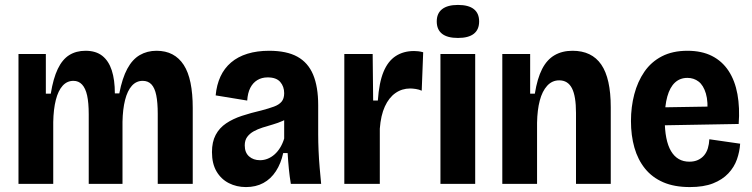

<svg xmlns="http://www.w3.org/2000/svg" viewBox="-20 -746 3053 779"><path d="M55 0V-334V-527H166V-366H186Q196 -428 214.5 -466.5Q233 -505 261 -522.5Q289 -540 327 -540Q369 -540 395 -519.5Q421 -499 433.5 -460.5Q446 -422 446 -367H464Q476 -429 496.5 -467Q517 -505 547 -522.5Q577 -540 615 -540Q652 -540 679.5 -525.5Q707 -511 725.5 -482.5Q744 -454 753 -410Q762 -366 762 -308V0H620V-284Q620 -330 614 -359.5Q608 -389 594.5 -403.5Q581 -418 559 -418Q533 -418 515 -398Q497 -378 487.5 -340.5Q478 -303 477 -252V0H340V-282Q340 -329 333.5 -358.5Q327 -388 313 -403Q299 -418 278 -418Q252 -418 234 -398Q216 -378 206.5 -340.5Q197 -303 196 -251V0Z M978 13Q940 13 908.5 -3Q877 -19 858.5 -50.5Q840 -82 840 -129Q840 -170 855 -198.5Q870 -227 897.5 -245.5Q925 -264 961.5 -276Q998 -288 1041 -298Q1071 -306 1091.5 -313.5Q1112 -321 1122.5 -333.5Q1133 -346 1133 -368Q1133 -395 1117 -413.5Q1101 -432 1066 -432Q1042 -432 1024 -421Q1006 -410 995.5 -389.5Q985 -369 983 -338L855 -359Q859 -402 874.5 -435.5Q890 -469 917.5 -492.5Q945 -516 984 -528Q1023 -540 1072 -540Q1143 -540 1186.5 -516Q1230 -492 1250.5 -443Q1271 -394 1271 -319V-201Q1271 -170 1272.5 -135Q1274 -100 1277 -65.5Q1280 -31 1283 0H1160Q1155 -30 1152 -60.5Q1149 -91 1147 -125H1129Q1120 -83 1099.5 -51.5Q1079 -20 1048.5 -3.5Q1018 13 978 13ZM1035 -96Q1051 -96 1066 -102Q1081 -108 1094 -119.5Q1107 -131 1117 -147.5Q1127 -164 1133 -184V-280L1160 -276Q1146 -264 1127 -255.5Q1108 -247 1087 -241Q1066 -235 1045.5 -228.5Q1025 -222 1009 -213Q993 -204 983 -190.5Q973 -177 973 -156Q973 -127 990.5 -111.5Q1008 -96 1035 -96Z M1377 0V-277V-527H1492L1494 -338H1513Q1518 -411 1536 -454.5Q1554 -498 1585.5 -518.5Q1617 -539 1660 -539Q1668 -539 1677 -538Q1686 -537 1697 -534L1691 -378Q1680 -383 1667 -385Q1654 -387 1644 -387Q1611 -387 1584.5 -368.5Q1558 -350 1541.5 -314Q1525 -278 1521 -224V0Z M1767 0V-527H1908V0ZM1838 -592Q1795 -592 1773.5 -609Q1752 -626 1752 -659Q1752 -692 1774 -709Q1796 -726 1838 -726Q1881 -726 1902.5 -709Q1924 -692 1924 -659Q1924 -626 1902.5 -609Q1881 -592 1838 -592Z M2018 0V-324V-527H2131V-366H2150Q2160 -428 2179.5 -466Q2199 -504 2230 -522Q2261 -540 2303 -540Q2381 -540 2419.5 -484Q2458 -428 2458 -311V0H2317V-288Q2317 -356 2300.5 -388Q2284 -420 2249 -420Q2220 -420 2200 -398Q2180 -376 2170 -338Q2160 -300 2159 -248V0Z M2779 13Q2716 13 2671 -6.5Q2626 -26 2597 -62Q2568 -98 2554 -147Q2540 -196 2540 -255Q2540 -312 2553.5 -363.5Q2567 -415 2594.5 -455Q2622 -495 2665.5 -517.5Q2709 -540 2769 -540Q2827 -540 2868.5 -519Q2910 -498 2936 -458.5Q2962 -419 2972 -364Q2982 -309 2977 -243L2639 -237V-310L2881 -314L2849 -279Q2854 -333 2844 -366.5Q2834 -400 2814.5 -415Q2795 -430 2769 -430Q2739 -430 2718.5 -411Q2698 -392 2687.5 -354.5Q2677 -317 2677 -262Q2677 -176 2702.5 -133Q2728 -90 2777 -90Q2797 -90 2812 -97Q2827 -104 2837 -116Q2847 -128 2852 -144.5Q2857 -161 2858 -181L2983 -163Q2981 -131 2970 -99.5Q2959 -68 2935 -42.5Q2911 -17 2873 -2Q2835 13 2779 13Z"/></svg>

Font: Bricolage Grotesque 24pt SemiCondensed
Style: Bold
Weight: 700
Width: 4
Designer: Mathieu Triay
Foundry: Atelier Triay
Version: Version 1.001;gftools[0.9.33.dev8+g029e19f]